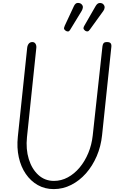

<svg xmlns="http://www.w3.org/2000/svg" viewBox="-20 -1294 878 1324"><path d="M350.5 10Q289.5 10 240.5 -17.8Q191.5 -45.5 157.8 -94.8Q124 -144 109.5 -209.8Q95 -275.5 103 -351.5L167.5 -965Q169.5 -982 178.5 -993Q187.5 -1004 203 -1004Q217.5 -1004 224.8 -992.2Q232 -980.5 230.5 -964.5L166 -348Q157.5 -265.5 178.5 -197Q199.5 -128.5 244.5 -87.5Q289.5 -46.5 352 -46.5Q402.5 -46.5 447.8 -71Q493 -95.5 529 -138.5Q565 -181.5 588.8 -238.5Q612.5 -295.5 619.5 -360.5L686.5 -974.5Q688 -987.5 694 -995.8Q700 -1004 718 -1004Q736 -1004 742.8 -995.8Q749.5 -987.5 748 -972L684 -362.5Q676 -284.5 646.8 -216.8Q617.5 -149 572.5 -98.2Q527.5 -47.5 470.8 -18.8Q414 10 350.5 10ZM569 -1081Q561 -1086.5 557 -1093.8Q553 -1101 561.5 -1116.5L638.5 -1250.5Q651 -1272.5 666.2 -1273.2Q681.5 -1274 690.5 -1266.5Q702 -1255.5 701.5 -1242.8Q701 -1230 692.5 -1218.5L600 -1090.5Q591.5 -1078 583.8 -1077.5Q576 -1077 569 -1081ZM434.5 -1081Q426 -1086.5 422.5 -1093.2Q419 -1100 426.5 -1116.5L489 -1250.5Q499.5 -1273.5 515.8 -1273.8Q532 -1274 541 -1266Q552.5 -1255.5 551.5 -1243.2Q550.5 -1231 543 -1218.5L465 -1090.5Q457 -1077 449 -1077Q441 -1077 434.5 -1081Z"/></svg>

Font: Edu SA Hand Cursive
Style: Regular
Weight: 400
Designer: Tina and Corey Anderson, Eben Sorkin, Mirko Velimirovic
Foundry: Google for Education
Version: Version 2.000